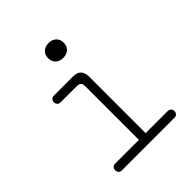

<svg xmlns="http://www.w3.org/2000/svg" viewBox="-204 -876 1008 1008"><g transform="rotate(-45 300.0 -372.5)"><path d="M510 -50Q521 -50 528 -43Q535 -36 535 -25Q535 -14 528.5 -7Q522 0 511 0H119Q108 0 101.5 -7Q95 -14 95 -25Q95 -36 101.5 -43Q108 -50 119 -50H296V-450Q296 -465 288.5 -472.5Q281 -480 266 -480H145Q134 -480 127 -487Q120 -494 120 -505Q120 -516 127 -523Q134 -530 145 -530H286Q316 -530 331 -515Q346 -500 346 -470V-50ZM320 -635Q294 -635 278 -650Q262 -665 262 -690Q262 -715 278 -730Q294 -745 320 -745Q346 -745 362 -730Q378 -715 378 -690Q378 -665 362 -650Q346 -635 320 -635Z"/></g></svg>

Font: Maple Mono NL Thin
Style: Regular
Weight: 250
Monospace: yes
Designer: subframe7536
Version: Version 7.000